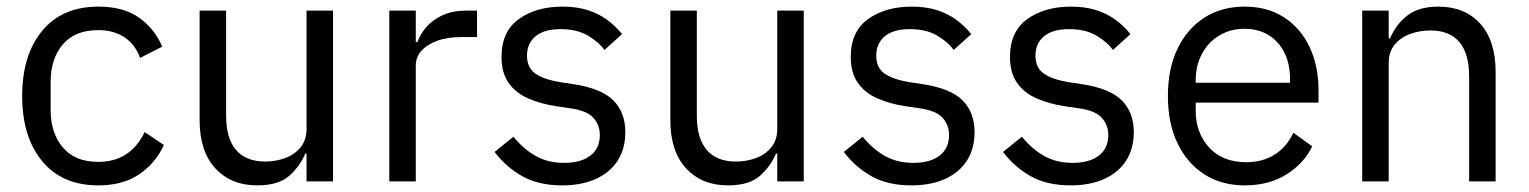

<svg xmlns="http://www.w3.org/2000/svg" viewBox="-20 -548 4618 580"><path d="M277 12Q168 12 107.5 -61Q47 -134 47 -258Q47 -382 107.5 -455Q168 -528 277 -528Q354 -528 401 -494Q448 -460 470 -407L403 -373Q389 -413 356.5 -435Q324 -457 277 -457Q206 -457 169.5 -413.5Q133 -370 133 -302V-214Q133 -147 169.5 -103Q206 -59 277 -59Q326 -59 361 -82Q396 -105 417 -149L475 -110Q450 -55 400.5 -21.5Q351 12 277 12Z M906 0V-84H902Q887 -47 854.5 -17.5Q822 12 757 12Q678 12 630.5 -39.5Q583 -91 583 -185V-516H663V-199Q663 -130 693 -95Q723 -60 781 -60Q813 -60 841.5 -70.5Q870 -81 888 -103Q906 -125 906 -159V-516H986V0Z M1236 0H1156V-516H1236V-421H1241Q1250 -446 1269 -467.5Q1288 -489 1318 -502.5Q1348 -516 1390 -516H1421V-436H1374Q1331 -436 1300 -424.5Q1269 -413 1252.5 -394Q1236 -375 1236 -350Z M1678 12Q1607 12 1558 -15.5Q1509 -43 1474 -89L1531 -135Q1561 -98 1598 -77Q1635 -56 1684 -56Q1735 -56 1763.5 -78Q1792 -100 1792 -140Q1792 -170 1772.5 -192Q1753 -214 1702 -221L1661 -227Q1614 -234 1576 -250.5Q1538 -267 1516.5 -297.5Q1495 -328 1495 -376Q1495 -453 1547.5 -490.5Q1600 -528 1679 -528Q1721 -528 1753.5 -518Q1786 -508 1812 -489.5Q1838 -471 1859 -445L1806 -397Q1789 -421 1756 -440.5Q1723 -460 1673 -460Q1624 -460 1598 -438.5Q1572 -417 1572 -380Q1572 -343 1597.5 -325.5Q1623 -308 1671 -300L1711 -294Q1797 -281 1833 -244.5Q1869 -208 1869 -149Q1869 -99 1846 -63Q1823 -27 1780 -7.5Q1737 12 1678 12Z M2328 0V-84H2324Q2309 -47 2276.5 -17.5Q2244 12 2179 12Q2100 12 2052.5 -39.5Q2005 -91 2005 -185V-516H2085V-199Q2085 -130 2115 -95Q2145 -60 2203 -60Q2235 -60 2263.5 -70.5Q2292 -81 2310 -103Q2328 -125 2328 -159V-516H2408V0Z M2733 12Q2662 12 2613 -15.5Q2564 -43 2529 -89L2586 -135Q2616 -98 2653 -77Q2690 -56 2739 -56Q2790 -56 2818.5 -78Q2847 -100 2847 -140Q2847 -170 2827.5 -192Q2808 -214 2757 -221L2716 -227Q2669 -234 2631 -250.5Q2593 -267 2571.5 -297.5Q2550 -328 2550 -376Q2550 -453 2602.5 -490.5Q2655 -528 2734 -528Q2776 -528 2808.5 -518Q2841 -508 2867 -489.5Q2893 -471 2914 -445L2861 -397Q2844 -421 2811 -440.5Q2778 -460 2728 -460Q2679 -460 2653 -438.5Q2627 -417 2627 -380Q2627 -343 2652.5 -325.5Q2678 -308 2726 -300L2766 -294Q2852 -281 2888 -244.5Q2924 -208 2924 -149Q2924 -99 2901 -63Q2878 -27 2835 -7.5Q2792 12 2733 12Z M3214 12Q3143 12 3094 -15.5Q3045 -43 3010 -89L3067 -135Q3097 -98 3134 -77Q3171 -56 3220 -56Q3271 -56 3299.5 -78Q3328 -100 3328 -140Q3328 -170 3308.5 -192Q3289 -214 3238 -221L3197 -227Q3150 -234 3112 -250.5Q3074 -267 3052.5 -297.5Q3031 -328 3031 -376Q3031 -453 3083.5 -490.5Q3136 -528 3215 -528Q3257 -528 3289.5 -518Q3322 -508 3348 -489.5Q3374 -471 3395 -445L3342 -397Q3325 -421 3292 -440.5Q3259 -460 3209 -460Q3160 -460 3134 -438.5Q3108 -417 3108 -380Q3108 -343 3133.5 -325.5Q3159 -308 3207 -300L3247 -294Q3333 -281 3369 -244.5Q3405 -208 3405 -149Q3405 -99 3382 -63Q3359 -27 3316 -7.5Q3273 12 3214 12Z M3740 12Q3670 12 3618 -21.5Q3566 -55 3537 -115.5Q3508 -176 3508 -258Q3508 -340 3537 -400.5Q3566 -461 3618 -494.5Q3670 -528 3740 -528Q3809 -528 3859 -495.5Q3909 -463 3936 -406Q3963 -349 3963 -276V-238H3592V-214Q3592 -147 3632.5 -102.5Q3673 -58 3745 -58Q3794 -58 3830.5 -81Q3867 -104 3887 -147L3944 -106Q3919 -54 3866 -21Q3813 12 3740 12ZM3740 -461Q3697 -461 3663.5 -441Q3630 -421 3611 -385.5Q3592 -350 3592 -305V-298H3877V-309Q3877 -355 3860 -389Q3843 -423 3812 -442Q3781 -461 3740 -461Z M4175 0H4095V-516H4175V-432H4179Q4198 -476 4232.5 -502Q4267 -528 4325 -528Q4405 -528 4451.5 -476.5Q4498 -425 4498 -331V0H4418V-317Q4418 -386 4388.5 -421Q4359 -456 4301 -456Q4269 -456 4240 -445.5Q4211 -435 4193 -413Q4175 -391 4175 -358Z"/></svg>

Font: IBM Plex Sans Var
Style: Regular
Weight: 400
Designer: Mike Abbink, Paul van der Laan, Pieter van Rosmalen
Foundry: Bold Monday
Version: Version 3.000